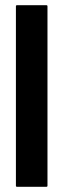

<svg xmlns="http://www.w3.org/2000/svg" viewBox="-20 -716 250 736"><path d="M45 0Q41 0 41 -4V-692Q41 -696 45 -696H158Q162 -696 162 -692V-4Q162 0 158 0Z"/></svg>

Font: AL Dynamic
Style: Regular
Weight: 400
Version: Version 1.000; ttfautohint (v1.8.2) -l 8 -r 50 -G 200 -x 14 